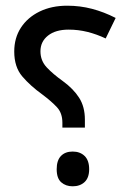

<svg xmlns="http://www.w3.org/2000/svg" viewBox="-20 -654 439 674"><path d="M199 -223Q199 -257 180 -277.5Q161 -298 129 -322Q86 -353 58 -386Q30 -419 30 -473Q30 -521 53.5 -557Q77 -593 119 -613.5Q161 -634 216 -634Q261 -634 303 -623Q345 -612 386 -591L351 -519Q319 -534 287 -542Q255 -550 221 -550Q175 -550 148.5 -529Q122 -508 122 -474Q122 -441 144 -417.5Q166 -394 201 -369Q238 -342 258 -310.5Q278 -279 278 -234V-206H199ZM235 0Q211 0 195 -14Q179 -28 179 -60Q179 -91 194 -106.5Q209 -122 235 -122Q261 -122 277 -106.5Q293 -91 293 -60Q293 -30 277 -15Q261 0 235 0Z"/></svg>

Font: Noto Sans Syriac Medium
Style: Regular
Weight: 500
Designer: Patrick Giasson and the Monotype Design Team
Foundry: Monotype Imaging Inc.
Version: Version 3.000; ttfautohint (v1.8.4.7-5d5b)